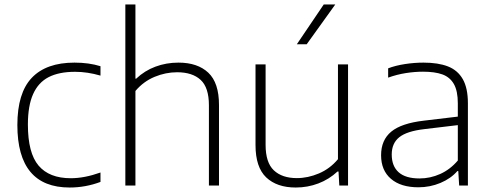

<svg xmlns="http://www.w3.org/2000/svg" viewBox="-20 -828 2190 857"><path d="M57.5 -270Q57.5 -413 122 -480.8Q186.5 -548.5 312.5 -548.5Q377 -548.5 428.5 -532.5V-490.5Q370.5 -507.5 315 -507.5Q243.5 -507.5 197.2 -483.8Q151 -460 127.8 -408Q104.5 -356 104.5 -272Q104.5 -145 152.2 -88.8Q200 -32.5 296 -32.5Q357 -32.5 428.5 -58V-16Q361.5 9 291 9Q57.5 9 57.5 -270Z M539.5 -808H584.5V-477H588Q625.5 -512.5 673.8 -530.5Q722 -548.5 776.5 -548.5Q862 -548.5 909.8 -503.5Q957.5 -458.5 957.5 -359.5V0H912.5V-358Q912.5 -437 875.8 -471.2Q839 -505.5 770.5 -505.5Q719.5 -505.5 670 -485Q620.5 -464.5 584.5 -422V0H539.5Z M1120.5 -180.5V-540.5H1165.5V-181.5Q1165.5 -102.5 1202.2 -67.8Q1239 -33 1305 -33Q1354.5 -33 1403.8 -54Q1453 -75 1488.5 -117.5V-540.5H1533.5V0H1494.5L1491 -62.5H1486.5Q1449 -27.5 1401 -9.2Q1353 9 1300 9Q1216 9 1168.2 -36.2Q1120.5 -81.5 1120.5 -180.5ZM1305 -630.5 1425 -808H1476.5L1349 -630.5Z M2068.5 -367V0H2029.5L2025.5 -64.5H2021.5Q1992.5 -31 1946 -11.5Q1899.5 8 1847.5 8Q1769 8 1725 -29.8Q1681 -67.5 1681 -135Q1681 -203 1726.5 -240.5Q1772 -278 1872.5 -289.5L2023.5 -307.5V-367Q2023.5 -422 2006 -452.8Q1988.5 -483.5 1954.8 -495.8Q1921 -508 1868 -508Q1831.5 -508 1791.5 -501.8Q1751.5 -495.5 1712.5 -481.5V-523Q1745 -535.5 1787.2 -542Q1829.5 -548.5 1870 -548.5Q1936 -548.5 1979.5 -531.5Q2023 -514.5 2045.8 -474.5Q2068.5 -434.5 2068.5 -367ZM2023.5 -111.5V-269.5L1873 -251.5Q1796 -242.5 1762.2 -215.5Q1728.5 -188.5 1728.5 -138.5Q1728.5 -86.5 1759.5 -59Q1790.5 -31.5 1852.5 -31.5Q1900.5 -31.5 1945 -51.5Q1989.5 -71.5 2023.5 -111.5Z"/></svg>

Font: Encode Sans Semi Expanded ExLight
Style: Regular
Weight: 275
Width: 6
Designer: Multiple Designers
Foundry: Impallari Type
Version: Version 2.000